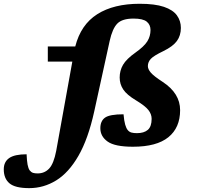

<svg xmlns="http://www.w3.org/2000/svg" viewBox="-186 -765 1045 1018"><path d="M313.5 -173.5Q281.5 -28.5 230 61Q178.5 150.5 112 191.5Q45.5 232.5 -31 232.5Q-105.5 232.5 -135.8 207Q-166 181.5 -166 133Q-166 93 -137.2 73Q-108.5 53 -45 53Q-43.5 87.5 -39.8 107.8Q-36 128 -28.5 138.5Q-20.5 148.5 -10.8 151.5Q-1 154.5 13.5 154.5Q50.5 154.5 74.8 128.5Q99 102.5 112 35L197.5 -438.5H67.5V-518.5H213Q242.5 -634.5 329.8 -689.8Q417 -745 554.5 -745Q635 -745 683 -728.8Q731 -712.5 752 -683.5Q773 -654.5 773 -617Q773 -576.5 751.8 -547.5Q730.5 -518.5 680 -494Q629 -469.5 613.5 -452.8Q598 -436 598 -414.5Q598 -398 614 -379.5Q630 -361 677 -330.5Q769 -270 769 -181Q769 -88 706.8 -37.5Q644.5 13 519 13Q423 13 384.5 -14.5Q346 -42 346 -85Q346 -123.5 370.8 -141.2Q395.5 -159 469 -159Q472 -124 477.8 -104Q483.5 -84 492 -74.5Q500 -65 511.8 -62Q523.5 -59 540 -59Q577.5 -59 597.8 -76.5Q618 -94 618 -135Q618 -160 600.5 -182Q583 -204 535 -233Q486.5 -262 467.5 -290.5Q448.5 -319 448.5 -354Q448.5 -390.5 466.2 -421.2Q484 -452 532 -486Q578.5 -519 595.2 -546Q612 -573 612 -606Q612 -634 592 -650.2Q572 -666.5 522 -666.5Q462 -666.5 436 -640Q410 -613.5 395.5 -548Z"/></svg>

Font: Newsreader Caption
Style: Bold Italic
Weight: 700
Italic angle: -17°
Designer: Hugues Gentile
Foundry: Production Type
Version: Version 1.001